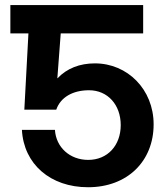

<svg xmlns="http://www.w3.org/2000/svg" viewBox="-20 -748 675 778"><path d="M560.1 -727.5H22V-612.8H95.2L78.6 -303.7H208C225.1 -353.5 274.4 -382.3 340.8 -382.3C416.5 -382.3 469.2 -323.2 469.2 -241.2C469.2 -158.7 416 -100.1 337.4 -100.1C262.7 -100.1 207 -151.4 202.6 -221.7H68.8C76.2 -83 184.1 10.7 336.9 10.7C496.6 10.7 602.5 -95.2 602.5 -244.1C602.5 -385.7 496.6 -491.2 364.7 -491.2C303.2 -491.2 251.5 -471.2 213.4 -431.2H212.4L226.1 -612.8H560.1Z"/></svg>

Font: Raveo Display Display SemiBold
Style: Regular
Weight: 600
Designer: Jakub Foglar, Rasmus Andersson (Inter)
Foundry: Jakubfoglar.com
Version: Version 1.100;Glyphs 3.2.3 (3260)